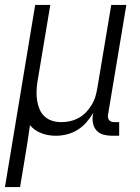

<svg xmlns="http://www.w3.org/2000/svg" viewBox="-46 -540 566 775"><path d="M-26 215 96 -520H157L105 -209Q102 -189 101.5 -170Q101 -151 104 -133Q107 -115 114 -98.5Q121 -82 134 -70Q147 -58 164.5 -52.5Q182 -47 202 -47Q219 -47 237 -51Q255 -55 271.5 -64Q288 -73 301 -86.5Q314 -100 324 -116.5Q334 -133 339 -150Q344 -167 347 -185L403 -520H464L390 -77Q389 -71 390 -65Q391 -59 394.5 -55Q398 -51 403.5 -49Q409 -47 415 -47H435V8H406Q388 8 371.5 3.5Q355 -1 344 -13Q333 -25 329.5 -42Q326 -59 329 -77L331 -85Q319 -65 303 -46.5Q287 -28 266.5 -15.5Q246 -3 223.5 2.5Q201 8 179 8Q148 8 120.5 -2.5Q93 -13 75 -35Q70 1 64.5 36.5Q59 72 53 107L35 215Z"/></svg>

Font: Iosevka Light Oblique
Style: Regular
Weight: 300
Italic angle: -9°
Monospace: yes
Designer: Belleve Invis
Foundry: Belleve Invis
Version: Version 32.5.0; ttfautohint (v1.8.4)